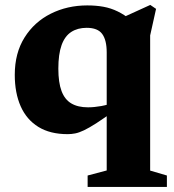

<svg xmlns="http://www.w3.org/2000/svg" viewBox="-20 -532 708 780"><path d="M217 -253Q217 -197 230 -162.2Q243 -127.5 269.8 -111.8Q296.5 -96 337.5 -96Q362.5 -96 391.5 -101.2Q420.5 -106.5 448.5 -117.5V-84.5Q403 -52 372.5 -32.2Q342 -12.5 321.5 -2.8Q301 7 285.5 10Q270 13 255 13Q183.5 13 135.8 -16.5Q88 -46 64 -100.2Q40 -154.5 40 -228Q40 -316.5 79.8 -379.8Q119.5 -443 186.5 -476.5Q253.5 -510 334.5 -510Q370.5 -510 400.5 -504.5Q430.5 -499 458.2 -485.5Q486 -472 515 -448.5L460 -452.5L590.5 -512L614 -496L590 -388V161L658 181V227.5H336V181L413.5 160.5V-319Q413.5 -369 395.2 -394Q377 -419 332 -419Q295.5 -419 269.5 -402.2Q243.5 -385.5 230.2 -348.8Q217 -312 217 -253Z"/></svg>

Font: Newsreader 9pt
Style: Bold
Weight: 700
Designer: Hugues Gentile
Foundry: Production Type
Version: Version 1.003